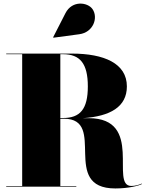

<svg xmlns="http://www.w3.org/2000/svg" viewBox="-20 -1052 830 1082"><path d="M426.5 -859C506.5 -869.5 534.5 -952.5 501.5 -1000.5C474.5 -1039.5 387 -1052 349 -978L279.5 -842L281 -839.5ZM15 -3.5V0H410V-3.5H320V-383H340C586 -383 317 10 630 10C706 10 764 -6 780 -15L778.5 -17.5C764.5 -10.5 741 -4 720 -4C597 -4 793 -386 480 -386H447.5C601.5 -396.5 695 -450 695 -565C695 -695 566 -750 385 -750H15V-746.5H105V-3.5ZM335 -746.5C431 -746.5 475 -694 475 -565C475 -436 431 -387 335 -387H320V-746.5Z"/></svg>

Font: Bodoni* 48pt Fatface
Style: Regular
Weight: 900
Version: Version 2.3